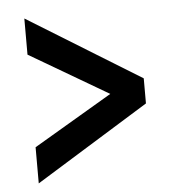

<svg xmlns="http://www.w3.org/2000/svg" viewBox="-43 -643 533 581"><g transform="rotate(-5 224.0 -352.5)"><path d="M51.8 -211.9 291 -353 51.8 -493.2V-603L396 -391.1V-314.9L51.8 -102.1Z"/></g></svg>

Font: TypoPRO Open Sans Condensed
Style: Bold
Weight: 700
Width: 3
Foundry: Ascender Corporation
Version: Version 1.11